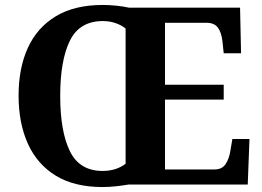

<svg xmlns="http://www.w3.org/2000/svg" viewBox="-20 -745 1059 775"><path d="M394 10Q280 10 205 -36Q130 -82 92.5 -165Q55 -248 55 -359Q55 -470 92.5 -552Q130 -634 205.5 -679.5Q281 -725 395 -725Q421 -725 450 -722Q479 -719 501 -714H949L953 -530H883L878 -577Q874 -614 859.5 -633.5Q845 -653 814 -653H646V-403H883V-343H646V-61H846Q876 -61 890.5 -82.5Q905 -104 910 -137L918 -184H987L980 0H498Q476 4 447.5 7Q419 10 394 10ZM394 -55Q449 -55 487 -84V-630Q471 -643 447 -651.5Q423 -660 395 -660Q301 -660 262 -580.5Q223 -501 223 -358Q223 -215 262 -135Q301 -55 394 -55Z"/></svg>

Font: NotoSerif-Bold
Style: Regular
Weight: 700
Designer: Monotype Design Team
Foundry: Monotype Imaging Inc.
Version: Version 2.007; ttfautohint (v1.8) -l 8 -r 50 -G 200 -x 14 -D